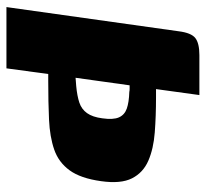

<svg xmlns="http://www.w3.org/2000/svg" viewBox="-42 -506 654 611"><g transform="rotate(90 285.5 -200.0)"><path d="M2 107 79 -441Q84 -481 100.5 -494Q117 -507 155 -507H282L263 -369Q268 -369 272 -369Q276 -369 280.5 -369Q285 -369 289 -369Q349 -369 401 -365Q453 -361 491 -344.5Q529 -328 547 -292.5Q565 -257 556 -194Q547 -129 521.5 -94Q496 -59 455.5 -45Q415 -31 360 -28.5Q305 -26 237 -26Q232 -26 226 -26Q220 -26 215 -26L197 107ZM356 -198Q361 -233 353 -251Q345 -269 325 -276Q305 -283 272 -284Q268 -285 262.5 -285Q257 -285 251 -285L227 -113Q234 -114 240 -114Q246 -114 253 -115Q285 -118 306 -125Q327 -132 339.5 -149.5Q352 -167 356 -198Z"/></g></svg>

Font: Genos Thin Black
Style: Italic
Weight: 900
Italic angle: -8°
Version: Version 1.010